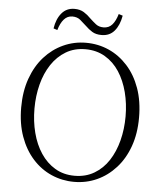

<svg xmlns="http://www.w3.org/2000/svg" viewBox="-61 -969 881 1037"><g transform="rotate(5 379.5 -450.5)"><path d="M197 -801Q205 -853 231.5 -884.5Q258 -916 301 -916Q331 -916 352 -903Q373 -890 389 -873Q407 -856 423.5 -843Q440 -830 465 -830Q494 -830 512 -850.5Q530 -871 541 -909L563 -902Q554 -850 528 -819Q502 -788 458 -788Q427 -788 407 -800.5Q387 -813 371 -829Q353 -846 336 -860Q319 -874 293 -874Q266 -874 247.5 -853Q229 -832 218 -794ZM379 15Q314 15 256 -10.5Q198 -36 154 -85Q110 -134 85 -203.5Q60 -273 60 -361Q60 -448 85 -518Q110 -588 154 -637Q198 -686 256 -712.5Q314 -739 379 -739Q445 -739 502.5 -713.5Q560 -688 604.5 -639Q649 -590 674 -520Q699 -450 699 -361Q699 -274 674 -204.5Q649 -135 604.5 -86Q560 -37 502.5 -11Q445 15 379 15ZM379 -18Q439 -18 485.5 -45.5Q532 -73 563 -120.5Q594 -168 610 -230Q626 -292 626 -361Q626 -430 610 -492Q594 -554 563 -601.5Q532 -649 485.5 -676.5Q439 -704 379 -704Q319 -704 273 -676.5Q227 -649 195.5 -601.5Q164 -554 148 -492Q132 -430 132 -361Q132 -292 148 -230Q164 -168 195.5 -120.5Q227 -73 273 -45.5Q319 -18 379 -18Z"/></g></svg>

Font: Noto Serif TC
Style: Regular
Weight: 200
Designer: Ryoko NISHIZUKA 西塚涼子 (kana & ideographs); Frank Grießhammer (Latin, Greek & Cyrillic); Wenlong ZHANG 张文龙 (bopomofo); San
Foundry: Adobe
Version: Version 2.001;hotconv 1.1.0;makeotfexe 2.6.0